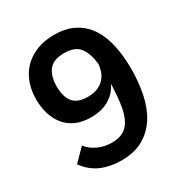

<svg xmlns="http://www.w3.org/2000/svg" viewBox="-159 -647 852 902"><g transform="rotate(-30 267.0 -196.0)"><path d="M37 -309Q37 -357 51.5 -397.5Q66 -438 94.5 -467.5Q123 -497 165 -514Q207 -531 261 -531Q325 -531 370 -507Q415 -483 443 -440.5Q471 -398 483.5 -339.5Q496 -281 496 -212Q496 -141 483 -77Q470 -13 440 35Q410 83 361.5 111Q313 139 242 139Q183 139 134.5 118.5Q86 98 51 50L115 -15Q136 12 170 28Q204 44 245 44Q281 44 305.5 31Q330 18 345 -9Q360 -36 367.5 -77.5Q375 -119 377 -176Q378 -179 378 -186Q378 -193 378 -198Q370 -180 356.5 -164Q343 -148 324 -135.5Q305 -123 279.5 -115.5Q254 -108 221 -108Q170 -108 135 -125Q100 -142 78.5 -170.5Q57 -199 47 -235Q37 -271 37 -309ZM151 -314Q151 -260 174.5 -229.5Q198 -199 255 -199Q285 -199 307 -208Q329 -217 343.5 -232.5Q358 -248 365 -267.5Q372 -287 374 -308Q367 -368 342.5 -400.5Q318 -433 259 -433Q201 -433 176 -401.5Q151 -370 151 -314Z"/></g></svg>

Font: Zilla Slab SemiBold
Style: Regular
Weight: 600
Designer: Typotheque.com
Foundry: Typotheque type foundry
Version: Version 1.1; 2017